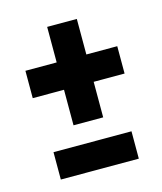

<svg xmlns="http://www.w3.org/2000/svg" viewBox="-73 -534 441 522"><g transform="rotate(-15 148.0 -273.0)"><path d="M107 -201.5H190.5V-301.5H277.5V-378.5H190.5V-478.5H107V-378.5H19V-301.5H107ZM35.5 -68H255V-145H35.5Z"/></g></svg>

Font: Anybody SemiExpanded Medium
Style: Regular
Weight: 500
Width: 6
Version: Version 1.113;gftools[0.9.25]